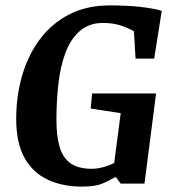

<svg xmlns="http://www.w3.org/2000/svg" viewBox="-20 -680 644 711"><path d="M283 11Q211 11 156 -15Q101 -41 70.5 -96Q40 -151 40 -240Q40 -323 61.5 -398.5Q83 -474 126.5 -533Q170 -592 235 -626Q300 -660 387 -660Q451 -660 499.5 -654.5Q548 -649 579 -640L551 -463H482L476 -564Q452 -578 424.5 -586.5Q397 -595 361 -595Q310 -595 276 -565.5Q242 -536 223 -486Q204 -436 196.5 -371.5Q189 -307 189 -237Q189 -176 201 -135.5Q213 -95 241.5 -75Q270 -55 319 -55Q343 -55 367.5 -62.5Q392 -70 403 -77L427 -261L316 -278L321 -334H558L515 0H427L410 -23H404Q381 -9 356 1Q331 11 283 11Z"/></svg>

Font: Faustina Light
Style: Bold Italic
Weight: 700
Italic angle: -8°
Version: Version 1.200